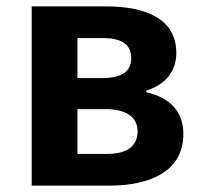

<svg xmlns="http://www.w3.org/2000/svg" viewBox="-20 -580 633 600"><path d="M311 -560H79V0H323C451 0 553 -46 553 -161C553 -237 505 -276 437 -292V-297C501 -316 531 -362 531 -414C531 -522 435 -560 311 -560ZM299 -336H222V-461H301C365 -461 390 -438 390 -398C390 -359 364 -336 299 -336ZM314 -99H222V-239H311C379 -239 410 -210 410 -170C410 -127 382 -99 314 -99Z"/></svg>

Font: Spoqa Han Sans Neo Bold
Style: Bold
Weight: 700
Designer: [Spoqa Han Sans Neo] Dong-huui Kim  Younghwa Kang  Yujin Lee  [Noto Sans] Ryoko NISHIZUKA  (kana & ideographs); Paul D. 
Foundry: Spoqa (http://www.spoqa-han-sans.com)
Version: Version 1.100;hotconv 1.0.109;makeotfexe 2.5.65596